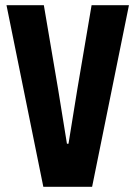

<svg xmlns="http://www.w3.org/2000/svg" viewBox="-20 -720 522 740"><path d="M477 -700 335 0H147L5 -700H149L204 -376L238 -166H244L278 -376L333 -700Z"/></svg>

Font: Jockey One
Style: Regular
Weight: 400
Designer: TypeTogether
Foundry: TypeTogether
Version: Version 1.002